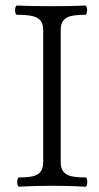

<svg xmlns="http://www.w3.org/2000/svg" viewBox="-20 -686 365 709"><path d="M43.5 -13.2Q43.5 -20 45.4 -25.4Q47.4 -30.8 50.3 -30.8Q82.5 -30.8 101.3 -35.2Q120.1 -39.6 129.9 -52Q139.6 -64.5 139.6 -87.9V-575.2Q139.6 -598.1 129.2 -610.4Q118.7 -622.6 98.1 -627Q77.6 -631.3 43 -631.3Q39.6 -631.3 37.6 -636.2Q35.6 -641.1 35.6 -647.9Q35.6 -655.3 37.6 -660.4Q39.6 -665.5 43 -665.5Q95.7 -663.1 168.9 -663.1Q242.7 -663.1 294.9 -665.5Q297.9 -665.5 299.8 -660.6Q301.8 -655.8 301.8 -648.9Q301.8 -642.1 299.8 -636.7Q297.9 -631.3 294.9 -631.3Q262.2 -631.3 242.9 -627Q223.6 -622.6 213.9 -610.4Q204.1 -598.1 204.1 -575.2V-87.9Q204.1 -64.5 214.1 -52Q224.1 -39.6 243.7 -35.2Q263.2 -30.8 295.9 -30.8Q298.8 -30.8 300.5 -25.9Q302.2 -21 302.2 -14.2Q302.2 -6.8 300.5 -1.7Q298.8 3.4 295.9 3.4Q238.3 0 173.3 0Q107.9 0 50.3 3.4Q47.4 3.4 45.4 -1.5Q43.5 -6.3 43.5 -13.2Z"/></svg>

Font: JuniusX Light
Style: Regular
Weight: 300
Designer: Peter S. Baker
Foundry: Briery Creek Software
Version: Version 1.008